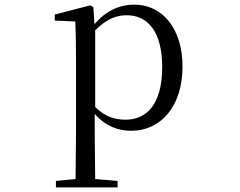

<svg xmlns="http://www.w3.org/2000/svg" viewBox="-20 -551 1040 831"><path d="M548 15C677 15 770 -92 770 -263C770 -427 683 -531 561 -531C500 -531 439 -506 389 -446L384 -520L371 -528L217 -488V-462L306 -458C308 -408 309 -355 309 -287V27L307 224L222 232V260H489V232L392 224L390 27V-58C438 -3 494 15 548 15ZM392 -420C442 -470 485 -485 529 -485C620 -485 682 -413 682 -261C682 -95 611 -33 524 -33C475 -33 435 -46 392 -88Z"/></svg>

Font: Harano Aji Mincho CN
Style: Regular
Weight: 400
Foundry: Masamichi Hosoda
Version: HaranoAjiMinchoCN-Regular version 20230610;ttx 4.39.4